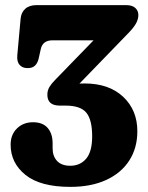

<svg xmlns="http://www.w3.org/2000/svg" viewBox="-20 -720 580 750"><path d="M516.5 -207.5Q516.5 -142 485 -93Q453.5 -44 394.8 -17Q336 10 255 10Q137.5 10 79.5 -36.8Q21.5 -83.5 21.5 -155Q21.5 -194 46.2 -218.2Q71 -242.5 109 -242.5Q147 -242.5 166.2 -220.2Q185.5 -198 185.5 -160V-140.5Q185.5 -110 203 -91.2Q220.5 -72.5 254.5 -72.5Q293 -72.5 316.5 -100Q340 -127.5 340 -187.5Q340 -252 317.2 -279.8Q294.5 -307.5 236 -307.5H213.5Q165 -307.5 165 -350Q165 -366.5 173 -380Q181 -393.5 195 -407.5L345.5 -562.5H185Q146 -562.5 139 -527L131.5 -493.5Q128 -475.5 117.5 -464.5Q107 -453.5 87 -454Q68 -454 56.8 -466.2Q45.5 -478.5 47.5 -503.5L60.5 -646.5Q62.5 -671 78.5 -685.5Q94.5 -700 122.5 -700H472.5Q496.5 -700 508.5 -689Q520.5 -678 520.5 -661Q520.5 -644.5 510.5 -627Q500.5 -609.5 475 -584L290.5 -393.5Q300.5 -394 310.5 -394Q405.5 -394 461 -342Q516.5 -290 516.5 -207.5Z"/></svg>

Font: Fraunces 144pt S100
Style: Bold
Weight: 700
Version: Version 1.000; ttfautohint (v1.8.3)